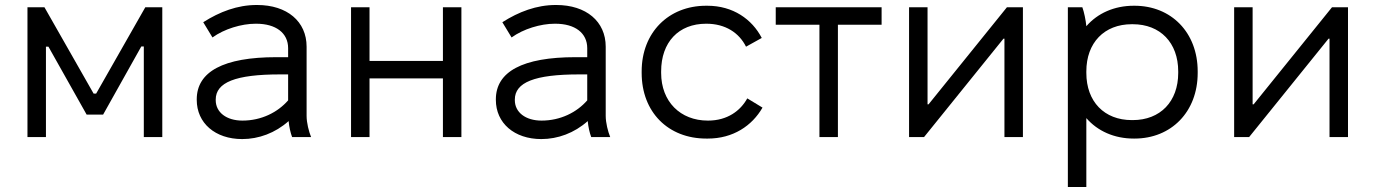

<svg xmlns="http://www.w3.org/2000/svg" viewBox="-20 -549 5509 769"><path d="M90 0H164V-362H174L327 -90H393L546 -363H556V0H630V-520H562L365 -174H355L158 -520H90Z M950 8C1016 8 1082 -16 1136 -64C1138 -41 1144 -15 1150 0H1226C1217 -22 1208 -57 1208 -85V-362C1208 -463 1130 -529 1010 -529H1008C931 -529 860 -502 794 -460L831 -399C878 -433 947 -454 1004 -454H1006C1085 -454 1134 -417 1134 -356V-320H1087C875 -320 768 -262 768 -151V-149C768 -56 842 8 950 8ZM951 -66C887 -66 844 -99 844 -148V-150C844 -219 923 -251 1102 -251H1134V-147C1092 -99 1027 -66 951 -66Z M1386 0H1460V-235H1754V0H1828V-520H1754V-305H1460V-520H1386Z M2148 8C2214 8 2280 -16 2334 -64C2336 -41 2342 -15 2348 0H2424C2415 -22 2406 -57 2406 -85V-362C2406 -463 2328 -529 2208 -529H2206C2129 -529 2058 -502 1992 -460L2029 -399C2076 -433 2145 -454 2202 -454H2204C2283 -454 2332 -417 2332 -356V-320H2285C2073 -320 1966 -262 1966 -151V-149C1966 -56 2040 8 2148 8ZM2149 -66C2085 -66 2042 -99 2042 -148V-150C2042 -219 2121 -251 2300 -251H2332V-147C2290 -99 2225 -66 2149 -66Z M2809 6H2815C2916 6 2992 -45 3034 -118L2973 -155C2946 -106 2894 -66 2816 -66H2815C2705 -66 2628 -142 2628 -257V-263C2628 -380 2698 -454 2808 -454H2809C2885 -454 2940 -418 2968 -362L3031 -397C2992 -472 2916 -526 2813 -526H2808C2658 -526 2550 -419 2550 -263V-257C2550 -100 2656 6 2809 6Z M3262 0H3336V-450H3511V-520H3087V-450H3262Z M3621 0H3681L3999 -394H4003V0H4077V-520H4013L3699 -131H3695V-520H3621Z M4257 200H4331V-76C4376 -24 4443 6 4521 6H4524C4671 6 4777 -101 4777 -257V-263C4777 -419 4671 -526 4524 -526H4521C4443 -526 4376 -496 4331 -444C4329 -467 4322 -501 4315 -520H4257ZM4513 -68C4403 -68 4331 -142 4331 -257V-263C4331 -378 4403 -452 4513 -452H4517C4627 -452 4699 -378 4699 -263V-257C4699 -142 4627 -68 4517 -68Z M4923 0H4983L5301 -394H5305V0H5379V-520H5315L5001 -131H4997V-520H4923Z"/></svg>

Font: Fixel Display Regular
Style: Regular
Weight: 400
Designer: AlfaBravo + MacPaw
Foundry: Kyrylo Tkachov, Marchela Mozhyna, Serhii Makarenko, Maria Weinstein, Zakhar Kryvoshyya
Version: Version 1.211